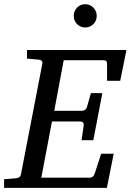

<svg xmlns="http://www.w3.org/2000/svg" viewBox="-35 -914 635 934"><path d="M-15.1 0V-42L43 -46.9Q64 -48.3 66.9 -65.9L170.9 -604Q174.3 -622.6 151.9 -624L96.2 -628.9V-670.9H580.1L549.8 -521H485.8V-602.1Q485.8 -612.8 481.9 -616.9Q478 -621.1 466.8 -621.1H274.9L229 -375H362.8Q382.3 -375 388.2 -394L407.2 -460.9H462.9L418.9 -231.9H361.8L372.1 -303.2Q375 -323.2 353 -323.2H217.8L166 -49.8H400.9Q411.6 -49.8 417.2 -55.4Q422.9 -61 425.8 -69.8L457 -166H518.1L484.9 0ZM435.5 -836.4Q435.5 -813 419.2 -796.6Q402.8 -780.3 379.4 -780.3Q356.4 -780.3 340.1 -796.6Q323.7 -813 323.7 -836.4Q323.7 -859.4 339.6 -876.5Q355.5 -893.6 379.4 -893.6Q402.8 -893.6 419.2 -877Q435.5 -860.4 435.5 -836.4Z"/></svg>

Font: Charis
Style: Italic
Weight: 400
Italic angle: -11°
Designer: Walt Agee, Miriam Martin, Annie Olsen, Victor Gaultney, Lorna Priest, Alan Ward, Bob Hallissy, Martin Hosken, Sharon Cor
Foundry: SIL Global
Version: Version 7.000